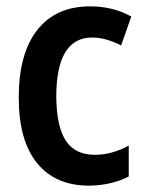

<svg xmlns="http://www.w3.org/2000/svg" viewBox="-20 -574 463 604"><path d="M260 10Q154 10 96.5 -61Q39 -132 39 -267Q39 -406 97.5 -480Q156 -554 263 -554Q336 -554 393 -522L361 -431Q312 -456 270 -456Q157 -456 157 -269Q158 -176 187 -131.5Q216 -87 279 -87Q332 -87 385 -116V-19Q359 -5 326 2.5Q293 10 260 10Z"/></svg>

Font: Noto Sans Condensed SemiBold
Style: Regular
Weight: 600
Width: 3
Designer: Monotype Design Team
Foundry: Monotype Imaging Inc.
Version: Version 2.013; ttfautohint (v1.8.4.7-5d5b)